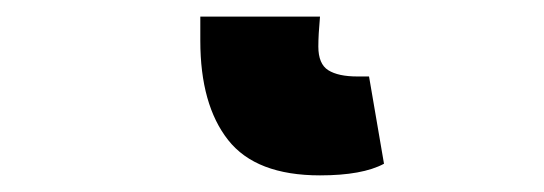

<svg xmlns="http://www.w3.org/2000/svg" viewBox="-20 36 654 231"><path d="M221 85V56H365Q363 78 363 92Q363 113 375 120.5Q387 128 410 128H424L442 233Q416 247 365 247Q288 247 254.5 204.5Q221 162 221 85Z"/></svg>

Font: Nebula Sans Black
Style: Regular
Weight: 900
Designer: Paul D. Hunt for Adobe (as Source Sans)
Foundry: Nebula Entertainment & Broadcasting LLC
Version: Version 1.010